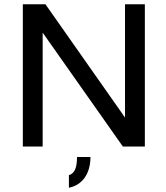

<svg xmlns="http://www.w3.org/2000/svg" viewBox="-20 -687 778 900"><path d="M341 49C341 94 332 126 303 134V193C365 181 404 128 404 49H341ZM566 -667V-136L193 -667H87V0H180V-534L556 0H659V-667H566Z"/></svg>

Font: Maven Pro
Style: Medium
Weight: 500
Designer: Joe Prince
Foundry: Joe Prince
Version: Version 1.003